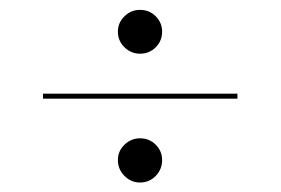

<svg xmlns="http://www.w3.org/2000/svg" viewBox="-20 -414 583 399"><path d="M271 -34.7Q252.4 -34.7 238.7 -48.4Q225 -62.1 225 -81.5Q225 -100 238.7 -113.3Q252.4 -126.6 271 -126.6Q290.3 -126.6 303.6 -113.3Q316.9 -100 316.9 -81.5Q316.9 -62.1 303.6 -48.4Q290.3 -34.7 271 -34.7ZM271 -302.4Q252.4 -302.4 238.7 -315.7Q225 -329 225 -348.4Q225 -366.9 238.7 -380.2Q252.4 -393.5 271 -393.5Q290.3 -393.5 303.6 -380.2Q316.9 -366.9 316.9 -348.4Q316.9 -329 303.6 -315.7Q290.3 -302.4 271 -302.4ZM69.4 -208.9V-219.4H473.4V-208.9Z"/></svg>

Font: Playfair 144pt SemiExpanded Light
Style: Regular
Weight: 300
Width: 6
Designer: Claus Eggers Sørensen
Foundry: Claus Eggers Sørensen
Version: Version 2.203